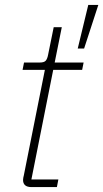

<svg xmlns="http://www.w3.org/2000/svg" viewBox="-20 -763 421 783"><path d="M212 0H109Q91 0 82.5 -7.5Q74 -15 74 -29Q74 -34 75 -38.5Q76 -43 77 -47L163 -478H72L78 -508H142Q160 -508 166.5 -515.5Q173 -523 176 -539L199 -652H232L203 -508H321L315 -478H197L108 -31H218ZM381 -743 323 -565H297L340 -743Z"/></svg>

Font: IBM Plex Sans ExtraLight
Style: Italic
Weight: 250
Italic angle: -11.31°
Designer: Mike Abbink, Paul van der Laan, Pieter van Rosmalen
Foundry: Bold Monday
Version: Version 3.201